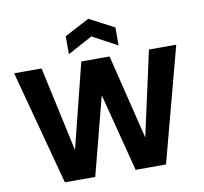

<svg xmlns="http://www.w3.org/2000/svg" viewBox="-97 -1052 1228 1157"><g transform="rotate(-10 516.5 -473.0)"><path d="M669 -756 517 -838 365 -756V-866L517 -946L669 -866ZM393 0H207L20 -700H188L301 -181L431 -700H604L731 -182L845 -700H1012L826 0H640L517 -478Z"/></g></svg>

Font: Albert Sans ExtraBold
Style: Regular
Weight: 800
Designer: Andreas Rasmussen
Foundry: a.Foundry
Version: Version 1.025